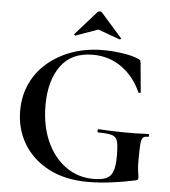

<svg xmlns="http://www.w3.org/2000/svg" viewBox="-57 -874 832 938"><g transform="rotate(5 359.5 -405.5)"><path d="M409 12Q296 12 215.2 -30.6Q134.4 -73.2 91.7 -145.4Q49 -217.6 49 -305.8Q49 -380 77.5 -440.5Q106 -501 157.5 -544.5Q209 -588 277.9 -612Q346.7 -636 428 -636Q473 -636 521.5 -629Q570 -622 600 -609Q609 -606 611.5 -601.5Q614 -597 615.1 -586.4L628 -446.7Q628 -444 623 -443Q618 -442 616.2 -446.2Q582 -522 520.5 -565.5Q459 -609 379 -609Q275 -609 222.5 -536.5Q170 -464 170 -344Q170 -243 204.5 -166.5Q239 -90 298.6 -47.5Q358.2 -5 434 -5Q472.2 -5 495.1 -14Q518 -23 528.5 -49Q539 -75 539 -126Q539 -174 533.5 -196.5Q528 -219 507.2 -226Q486.5 -233 439.8 -233Q434 -233 434 -241Q434 -249 439 -249Q508 -245 564.2 -244.5Q620.3 -244 682 -247Q687 -247 687 -240Q687 -233 682 -233Q665.3 -234 657.7 -226.5Q650 -219 648 -194Q646 -169 646 -116Q646 -83 648 -67Q650 -51 651.5 -43.5Q653 -36 653 -28Q653 -22 650.5 -20Q648 -18 641 -16Q586 -4 525.5 4Q465 12 409 12ZM280 -702 383 -818Q388 -823 395 -823Q402 -823 406 -818L508 -702.2Q511 -701 508 -697.5Q505 -694 503 -695L395 -734L286 -695Q285 -694 281.5 -697.5Q278 -701 280 -702Z"/></g></svg>

Font: Cormorant Light
Style: Regular
Weight: 300
Designer: Christian Thalmann (Catharsis Fonts)
Foundry: Catharsis Fonts
Version: Version 4.000